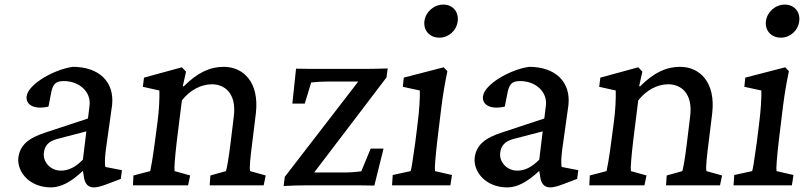

<svg xmlns="http://www.w3.org/2000/svg" viewBox="-20 -807 3514 836"><path d="M202 9C245 9 290 -15 341 -63L346 -32C351 -5 365 9 389 9C402 9 422 4 445 -5L506 -28L511 -66L439 -80C435 -94 437 -125 441 -156L468 -349C479 -450 412 -516 297 -516C216 -505 103 -441 96 -388C91 -348 133 -329 191 -343L201 -394C209 -441 221 -454 258 -454C325 -454 377 -407 370 -348L363 -291L181 -231C102 -206 67 -174 60 -121C53 -58 109 9 202 9ZM171 -141C174 -172 191 -192 229 -202L356 -235L341 -112C309 -79 278 -64 245 -64C200 -64 166 -102 171 -141Z M559 0H799L808 -43L740 -62C738 -78 742 -124 750 -194L772 -370C807 -414 854 -440 903 -440C956 -440 1011 -403 998 -300L983 -177C975 -114 969 -80 964 -62L896 -43L893 0H1128L1137 -43L1069 -62C1065 -76 1071 -128 1078 -183L1094 -313C1110 -450 1039 -516 954 -516C894 -516 840 -491 780 -431L776 -432L790 -495L772 -514L607 -469L602 -429L674 -413C675 -382 673 -328 666 -277L654 -186C644 -110 637 -76 634 -62L561 -43Z M1269 -508 1253 -356H1307L1335 -448C1355 -450 1382 -452 1407 -452H1540L1220 -37L1215 3C1247 1 1282 0 1313 0H1505C1536 0 1572 0 1610 1L1650 -160H1594L1553 -61C1528 -58 1504 -56 1481 -56H1348L1663 -470L1668 -509C1635 -508 1601 -507 1569 -507H1374C1343 -507 1308 -507 1269 -508Z M1687 0H1941L1948 -45L1874 -62C1872 -74 1876 -125 1884 -194L1902 -342C1910 -405 1918 -448 1928 -497L1912 -514L1738 -469L1734 -429L1808 -413C1809 -382 1806 -328 1798 -266L1788 -186C1776 -99 1771 -70 1768 -62L1690 -45ZM1828 -715C1823 -674 1851 -643 1893 -643C1934 -643 1968 -674 1973 -715C1978 -755 1952 -787 1910 -787C1869 -787 1833 -755 1828 -715Z M2189 9C2232 9 2277 -15 2328 -63L2333 -32C2338 -5 2352 9 2376 9C2389 9 2409 4 2432 -5L2493 -28L2498 -66L2426 -80C2422 -94 2424 -125 2428 -156L2455 -349C2466 -450 2399 -516 2284 -516C2203 -505 2090 -441 2083 -388C2078 -348 2120 -329 2178 -343L2188 -394C2196 -441 2208 -454 2245 -454C2312 -454 2364 -407 2357 -348L2350 -291L2168 -231C2089 -206 2054 -174 2047 -121C2040 -58 2096 9 2189 9ZM2158 -141C2161 -172 2178 -192 2216 -202L2343 -235L2328 -112C2296 -79 2265 -64 2232 -64C2187 -64 2153 -102 2158 -141Z M2546 0H2786L2795 -43L2727 -62C2725 -78 2729 -124 2737 -194L2759 -370C2794 -414 2841 -440 2890 -440C2943 -440 2998 -403 2985 -300L2970 -177C2962 -114 2956 -80 2951 -62L2883 -43L2880 0H3115L3124 -43L3056 -62C3052 -76 3058 -128 3065 -183L3081 -313C3097 -450 3026 -516 2941 -516C2881 -516 2827 -491 2767 -431L2763 -432L2777 -495L2759 -514L2594 -469L2589 -429L2661 -413C2662 -382 2660 -328 2653 -277L2641 -186C2631 -110 2624 -76 2621 -62L2548 -43Z M3174 0H3428L3435 -45L3361 -62C3359 -74 3363 -125 3371 -194L3389 -342C3397 -405 3405 -448 3415 -497L3399 -514L3225 -469L3221 -429L3295 -413C3296 -382 3293 -328 3285 -266L3275 -186C3263 -99 3258 -70 3255 -62L3177 -45ZM3315 -715C3310 -674 3338 -643 3380 -643C3421 -643 3455 -674 3460 -715C3465 -755 3439 -787 3397 -787C3356 -787 3320 -755 3315 -715Z"/></svg>

Font: TPK Tissa Web Medium
Style: Italic
Weight: 500
Italic angle: -7°
Designer: Jacques Le Bailly, Suppakit Chalermlarp | Katatrad Co.,Ltd.
Foundry: Jacques Le Bailly, Cadson Demak Co.,Ltd.
Version: Version 5.000;Glyphs 3.1.2 (3151)